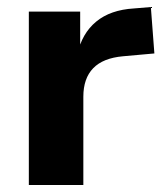

<svg xmlns="http://www.w3.org/2000/svg" viewBox="-20 -526 466 546"><path d="M62 0V-493H208V-372H200Q213 -431 253.5 -464.5Q294 -498 361 -502L409 -506L419 -374L330 -366Q273 -361 245 -332Q217 -303 217 -251V0Z"/></svg>

Font: Nunito Sans 11pt ExtraBold
Style: Regular
Weight: 800
Version: Version 3.101;gftools[0.9.27]